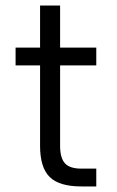

<svg xmlns="http://www.w3.org/2000/svg" viewBox="-20 -670 422 690"><path d="M124 -146V-435H36V-499H124V-650H196V-499H326V-435H196V-146Q196 -102 213.5 -83Q231 -64 272 -64H326V0H272Q193 0 158.5 -34Q124 -68 124 -146Z"/></svg>

Font: Bai Jamjuree
Style: Regular
Weight: 400
Designer: Katatrad Aksorn Co.,Ltd.
Foundry: Cadson Demak Co.,Ltd.
Version: Version 1.000; ttfautohint (v1.6)